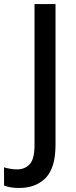

<svg xmlns="http://www.w3.org/2000/svg" viewBox="-87 -734 378 951"><path d="M8 197Q-37 197 -67 185V95Q-53 99 -36.5 102Q-20 105 -1 105Q35 105 59.5 80Q84 55 84 -16V-714H188V-17Q188 97 139.5 147Q91 197 8 197Z"/></svg>

Font: Noto Sans Gujarati UI SemiCondensed Medium
Style: Regular
Weight: 500
Width: 4
Designer: Jelle Bosma - Monotype Design Team, Universal Thirst
Foundry: Monotype Imaging Inc.
Version: Version 2.106; ttfautohint (v1.8.4.7-5d5b)